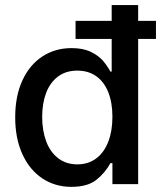

<svg xmlns="http://www.w3.org/2000/svg" viewBox="-20 -727 638 758"><path d="M40 -263.7Q40 -348.1 68.6 -409.9Q97.2 -471.7 147.7 -504.4Q198.2 -537.1 262.7 -537.1Q308.1 -537.1 338.6 -522.2Q369.1 -507.3 386 -487.8Q402.8 -468.3 416 -444.3H420.9V-573.2H278.3V-644.5H420.9V-707H525.4V-644.5H595.7V-573.2H525.4V0H423.8V-83H416Q394.5 -43.9 359.9 -16.6Q325.2 10.7 261.7 10.7Q197.8 10.7 147.5 -22.5Q97.2 -55.7 68.6 -117.9Q40 -180.2 40 -263.7ZM423.8 -265.6Q423.8 -321.3 407.7 -362.3Q391.6 -403.3 360.4 -425.8Q329.1 -448.2 285.2 -448.2Q240.2 -448.2 209 -424.8Q177.7 -401.4 162.1 -360.1Q146.5 -318.8 146.5 -265.6Q146.5 -211.4 162.4 -168.9Q178.2 -126.5 209.7 -102.3Q241.2 -78.1 285.2 -78.1Q328.6 -78.1 359.9 -101.6Q391.1 -125 407.5 -167.5Q423.8 -210 423.8 -265.6Z"/></svg>

Font: Pretendard Std Medium
Style: Regular
Weight: 500
Designer: Base glyphs from Inter by Rasmus Andersson; Hangeul glyphs from Noto Sans CJK(Source Han Sans) by Jang Soo-young and Kan
Foundry: Kil Hyung-jin
Version: Version 1.309